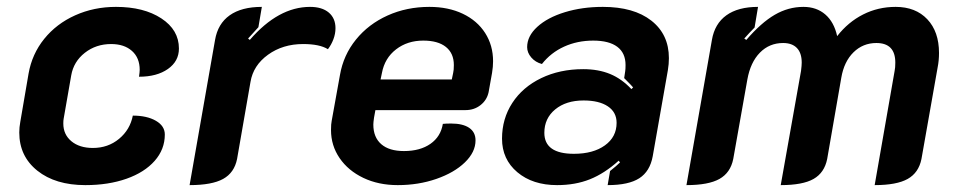

<svg xmlns="http://www.w3.org/2000/svg" viewBox="-20 -529 2783 558"><path d="M36 -144Q36 -159 39 -175L63 -315Q73 -372 108.5 -416Q144 -460 198.5 -484.5Q253 -509 317 -509Q398 -509 449 -475.5Q500 -442 500 -388Q500 -351 468 -328.5Q436 -306 384 -306Q386 -320 386 -326Q386 -361 363.5 -381Q341 -401 303 -401Q259 -401 226.5 -375.5Q194 -350 187 -310L165 -184Q164 -179 164 -170Q164 -138 187.5 -118.5Q211 -99 250 -99Q294 -99 326 -125.5Q358 -152 366 -193Q407 -193 433 -178Q459 -163 459 -138Q459 -95 429.5 -61.5Q400 -28 347.5 -9.5Q295 9 228 9Q141 9 88.5 -33Q36 -75 36 -144Z M708 -291 669 -67Q661 -27 628.5 -9Q596 9 531 9L605 -413Q613 -460 647.5 -484.5Q682 -509 741 -509L731 -450Q705 -422 701 -417L706 -413Q789 -509 881 -509Q916 -509 935.5 -492.5Q955 -476 955 -447Q955 -431 949 -415Q943 -399 933 -386Q909 -401 861 -401Q802 -401 759 -370Q716 -339 708 -291Z M942 -151Q942 -169 944 -178L968 -311Q978 -369 1014.5 -414Q1051 -459 1106.5 -484Q1162 -509 1228 -509Q1283 -509 1325 -489Q1367 -469 1390 -433Q1413 -397 1413 -351Q1413 -335 1410 -317L1400 -261Q1395 -238 1376.5 -223.5Q1358 -209 1333 -209H1071L1067 -187Q1065 -173 1065 -167Q1065 -130 1088 -110Q1111 -90 1154 -90Q1201 -90 1231 -111Q1261 -132 1267 -169Q1276 -170 1291 -170Q1325 -170 1343.5 -157.5Q1362 -145 1362 -121Q1362 -87 1331 -57Q1300 -27 1248 -9Q1196 9 1136 9Q1080 9 1036 -12Q992 -33 967 -69.5Q942 -106 942 -151ZM1293 -298 1297 -317Q1299 -325 1299 -340Q1299 -374 1276 -392.5Q1253 -411 1210 -411Q1164 -411 1131 -385.5Q1098 -360 1090 -317L1086 -298Z M1439 -126Q1439 -184 1469 -230Q1499 -276 1553 -302Q1607 -328 1675 -328Q1719 -328 1753 -314Q1787 -300 1815 -270L1820 -275Q1817 -279 1794 -302L1797 -322Q1798 -328 1798 -340Q1798 -375 1774 -393Q1750 -411 1704 -411Q1658 -411 1619.5 -393.5Q1581 -376 1555 -343Q1536 -348 1524 -362Q1512 -376 1512 -392Q1512 -424 1541.5 -451Q1571 -478 1621.5 -493.5Q1672 -509 1732 -509Q1822 -509 1873 -469Q1924 -429 1924 -360Q1924 -343 1921 -325L1877 -75Q1869 -31 1838 -11Q1807 9 1746 9L1753 -32Q1772 -47 1782 -57L1778 -62Q1737 -25 1694.5 -8Q1652 9 1599 9Q1528 9 1483.5 -28.5Q1439 -66 1439 -126ZM1772 -172Q1772 -203 1746.5 -220Q1721 -237 1676 -237Q1625 -237 1593.5 -211Q1562 -185 1562 -143Q1562 -82 1648 -82Q1704 -82 1738 -106.5Q1772 -131 1772 -172Z M2049 -413Q2057 -460 2091 -484.5Q2125 -509 2183 -509L2173 -449Q2159 -435 2143 -417L2149 -413Q2192 -463 2231.5 -486Q2271 -509 2315 -509Q2353 -509 2378.5 -487Q2404 -465 2413 -424Q2445 -465 2488.5 -487Q2532 -509 2583 -509Q2641 -509 2675 -473Q2709 -437 2709 -375Q2709 -353 2705 -333L2658 -67Q2650 -27 2618 -9Q2586 9 2522 9L2580 -323Q2582 -332 2582 -347Q2582 -404 2527 -404Q2488 -404 2460.5 -377Q2433 -350 2425 -303L2384 -67Q2376 -27 2344.5 -9Q2313 9 2249 9L2308 -323Q2310 -339 2310 -347Q2310 -375 2296 -389.5Q2282 -404 2256 -404Q2216 -404 2188.5 -376Q2161 -348 2152 -298L2111 -67Q2103 -27 2071 -9Q2039 9 1975 9Z"/></svg>

Font: K2D
Style: Bold Italic
Weight: 700
Italic angle: -10°
Designer: Katatrad Aksorn Co.,Ltd.
Foundry: Cadson Demak Co.,Ltd.
Version: Version 1.000; ttfautohint (v1.6)